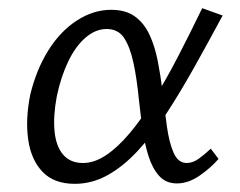

<svg xmlns="http://www.w3.org/2000/svg" viewBox="-20 -444 588 470"><path d="M163 6Q112 6 84 -23.5Q56 -53 49 -102.5Q42 -152 54 -212Q69 -274 98.5 -321Q128 -368 168.5 -394Q209 -420 252 -420Q288 -420 310.5 -403.5Q333 -387 346 -359Q359 -331 366 -295.5Q373 -260 378 -220Q383 -175 388.5 -135Q394 -95 405 -70Q416 -45 437 -45Q452 -45 466.5 -55.5Q481 -66 496 -80L515 -55Q496 -33 468.5 -14Q441 5 413 5Q386 5 369.5 -13.5Q353 -32 343.5 -62Q334 -92 329 -128Q324 -164 320 -200Q315 -252 306.5 -291Q298 -330 283.5 -351.5Q269 -373 241 -373Q214 -373 189.5 -352Q165 -331 147 -293.5Q129 -256 119 -208Q110 -160 113.5 -123Q117 -86 134.5 -65.5Q152 -45 183 -45Q211 -45 239.5 -64Q268 -83 297.5 -118Q327 -153 356.5 -200.5Q386 -248 415.5 -305Q445 -362 475 -424L525 -406Q489 -339 454.5 -277.5Q420 -216 386 -164Q352 -112 316.5 -74Q281 -36 243 -15Q205 6 163 6Z"/></svg>

Font: Ysabeau
Style: Italic
Weight: 400
Italic angle: -12°
Designer: Christian Thalmann (Catharsis Fonts)
Version: Version 2.000;gftools[0.9.27.dev2+g8671c4b]